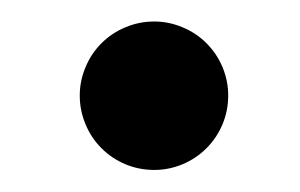

<svg xmlns="http://www.w3.org/2000/svg" viewBox="-20 -421 273 175"><path d="M120.6 -266.1Q106.9 -266.1 94.5 -271.2Q82 -276.4 72.5 -285.9Q63 -295.4 57.9 -307.9Q52.7 -320.3 52.7 -334Q52.7 -347.2 57.9 -359.6Q63 -372.1 72.5 -381.6Q82 -391.1 94.5 -396.2Q106.9 -401.4 120.6 -401.4Q133.8 -401.4 146.2 -396.2Q158.7 -391.1 168.2 -381.6Q177.7 -372.1 182.9 -359.6Q188 -347.2 188 -334Q188 -320.3 182.9 -307.9Q177.7 -295.4 168.2 -285.9Q158.7 -276.4 146.2 -271.2Q133.8 -266.1 120.6 -266.1Z"/></svg>

Font: Munson
Style: Regular
Weight: 400
Designer: Paul James MIller
Foundry: High-Logic / Made with FontCreator
Version: Version 2.10;May 5, 2019;FontCreator 11.5.0.2430 64-bit